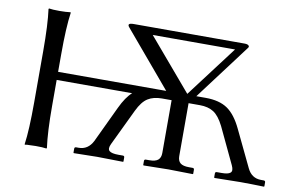

<svg xmlns="http://www.w3.org/2000/svg" viewBox="-70 -774 1383 903"><g transform="rotate(10 621.5 -322.5)"><path d="M104 -444.8Q104 -573.7 94.2 -645L96.2 -647.9Q112.8 -645 147 -645Q162.6 -645 175.5 -645.8Q188.5 -646.5 193.8 -647.5L199.2 -647.9L200.2 -645Q189.9 -575.2 189.9 -444.8V-361.8H670.9H706.1L483.9 -625Q466.3 -645 501 -645H1030.8Q1038.6 -645 1043.9 -643.3Q1049.3 -641.6 1052 -637.2Q1054.7 -632.8 1047.9 -625L850.1 -361.8H895Q960 -361.8 999.3 -335Q1038.6 -308.1 1068.8 -244.1L1151.9 -70.8Q1172.9 -26.9 1217.8 -26.9H1230Q1238.8 -26.9 1238.8 -19V0L1236.8 2Q1164.1 0 1125 0L1001 2L999 0V-19Q999 -26.9 1006.8 -26.9H1028.8Q1044.9 -26.9 1055.2 -29.1Q1065.4 -31.2 1071.3 -36.1Q1077.1 -41 1076.9 -49.6Q1076.7 -58.1 1070.8 -70.8L988.8 -244.1Q965.8 -290 939.5 -306.6Q913.1 -323.2 874 -323.2H819.8V-70.8Q819.8 -47.9 832.5 -37.4Q845.2 -26.9 874 -26.9H891.1Q898.9 -26.9 898.9 -19V0L897 2Q819.8 0 780.8 0L662.1 2L660.2 0V-19Q660.2 -26.9 668 -26.9H684.1Q713.9 -26.9 726.3 -37.8Q738.8 -48.8 738.8 -70.8V-323.2H736.8H691.9Q652.8 -323.2 626 -306.6Q599.1 -290 577.1 -244.1L494.1 -70.8Q482.4 -46.4 493.4 -36.6Q504.4 -26.9 537.1 -26.9H558.1Q565.9 -26.9 565.9 -19V0L564 2Q476.1 0 439.9 0L329.1 2L327.1 0V-19Q327.1 -26.9 335 -26.9H347.2Q391.6 -26.9 414.1 -70.8L496.1 -244.1Q521.5 -297.9 550.3 -323.2H189.9V-200.2Q189.9 -75.2 200.2 0L198.2 2.9Q181.2 0 147 0Q131.3 0 118.2 1Q105.5 1 100.6 2L95.2 2.9L94.2 0Q104 -67.9 104 -200.2ZM806.2 -365.2 991.2 -609.9H598.1Z"/></g></svg>

Font: Linux Biolinum
Style: Regular
Weight: 400
Designer: Philipp H. Poll
Foundry: Philipp H. Poll
Version: Version 0.6.4